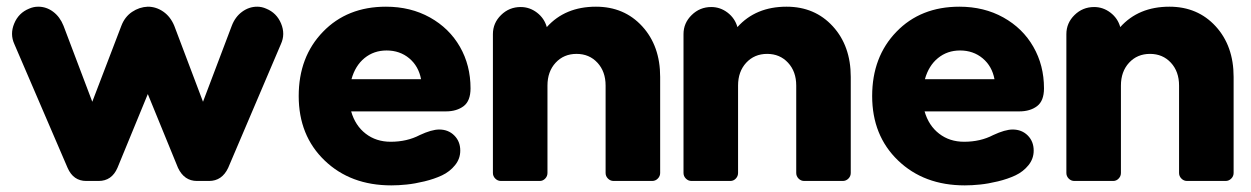

<svg xmlns="http://www.w3.org/2000/svg" viewBox="-20 -541 3740 574"><path d="M182.1 -39.1 22.9 -409.2Q9.3 -439 22.5 -470.7Q35.6 -502.4 66.9 -515.1Q80.1 -521 94.2 -521Q118.7 -521 138.9 -505.9Q159.2 -490.7 169.9 -463.9L255.9 -236.8L342.8 -463.9Q353 -490.7 374.8 -505.4Q396.5 -520 421.9 -521Q446.8 -521 468.3 -506.1Q489.7 -491.2 501 -463.9L586.9 -236.8L672.9 -463.9Q683.1 -490.7 703.9 -505.9Q724.6 -521 749 -521Q762.7 -521 775.9 -515.1Q807.1 -502.4 820.3 -470.7Q833.5 -439 819.8 -409.2L662.1 -39.1Q643.6 0 605 0H568.8Q530.8 0 512.2 -39.1L421.9 -259.8L331.1 -39.1Q314 0 274.9 0H237.8Q199.2 0 182.1 -39.1Z M1313 -208H1029.8Q1042 -165.5 1073.2 -141.4Q1104.5 -117.2 1147.9 -117.2Q1196.8 -117.2 1234.9 -137.2Q1270.5 -153.8 1293 -153.8Q1320.3 -153.8 1338.1 -136Q1356 -118.2 1356 -90.8Q1356 -66.4 1340.3 -47.1Q1324.7 -27.8 1301.5 -16.8Q1278.3 -5.9 1249 1.2Q1219.7 8.3 1195.6 10.7Q1171.4 13.2 1149.9 13.2Q1027.8 13.2 950.4 -61.3Q873 -135.7 873 -253.9Q873 -371.1 945.6 -446Q1018.1 -521 1133.8 -521Q1207.5 -521 1265.4 -488.8Q1323.2 -456.5 1355 -401.1Q1386.7 -345.7 1386.7 -276.9Q1386.7 -239.3 1366 -223.6Q1345.2 -208 1313 -208ZM1135.7 -390.1Q1097.7 -390.1 1069.8 -367.4Q1042 -344.7 1030.8 -304.2H1238.8Q1231.4 -343.3 1203.4 -366.7Q1175.3 -390.1 1135.7 -390.1Z M1790.5 -23.9V-285.2Q1790.5 -327.1 1766.1 -353.5Q1741.7 -379.9 1703.6 -379.9Q1665.5 -379.9 1641.1 -353.5Q1616.7 -327.1 1616.7 -285.2V-23.9Q1616.7 -14.2 1609.9 -7.1Q1603 0 1593.8 0H1477.5Q1467.8 0 1460.7 -7.1Q1453.6 -14.2 1453.6 -23.9V-439Q1453.6 -472.2 1478 -496.1Q1502.4 -520 1536.6 -520Q1563.5 -520 1585.4 -503.2Q1607.4 -486.3 1614.7 -460Q1669.4 -521 1761.7 -521Q1846.2 -521 1899.9 -462.4Q1953.6 -403.8 1953.6 -311V-23.9Q1953.6 -14.2 1946.5 -7.1Q1939.5 0 1929.7 0H1814.5Q1804.7 0 1797.6 -7.1Q1790.5 -14.2 1790.5 -23.9Z M2360.4 -23.9V-285.2Q2360.4 -327.1 2335.9 -353.5Q2311.5 -379.9 2273.4 -379.9Q2235.4 -379.9 2210.9 -353.5Q2186.5 -327.1 2186.5 -285.2V-23.9Q2186.5 -14.2 2179.7 -7.1Q2172.9 0 2163.6 0H2047.4Q2037.6 0 2030.5 -7.1Q2023.4 -14.2 2023.4 -23.9V-439Q2023.4 -472.2 2047.9 -496.1Q2072.3 -520 2106.4 -520Q2133.3 -520 2155.3 -503.2Q2177.2 -486.3 2184.6 -460Q2239.3 -521 2331.5 -521Q2416 -521 2469.7 -462.4Q2523.4 -403.8 2523.4 -311V-23.9Q2523.4 -14.2 2516.4 -7.1Q2509.3 0 2499.5 0H2384.3Q2374.5 0 2367.4 -7.1Q2360.4 -14.2 2360.4 -23.9Z M3027.3 -208H2744.1Q2756.3 -165.5 2787.6 -141.4Q2818.8 -117.2 2862.3 -117.2Q2911.1 -117.2 2949.2 -137.2Q2984.9 -153.8 3007.3 -153.8Q3034.7 -153.8 3052.5 -136Q3070.3 -118.2 3070.3 -90.8Q3070.3 -66.4 3054.7 -47.1Q3039.1 -27.8 3015.9 -16.8Q2992.7 -5.9 2963.4 1.2Q2934.1 8.3 2909.9 10.7Q2885.7 13.2 2864.3 13.2Q2742.2 13.2 2664.8 -61.3Q2587.4 -135.7 2587.4 -253.9Q2587.4 -371.1 2659.9 -446Q2732.4 -521 2848.1 -521Q2921.9 -521 2979.7 -488.8Q3037.6 -456.5 3069.3 -401.1Q3101.1 -345.7 3101.1 -276.9Q3101.1 -239.3 3080.3 -223.6Q3059.6 -208 3027.3 -208ZM2850.1 -390.1Q2812 -390.1 2784.2 -367.4Q2756.3 -344.7 2745.1 -304.2H2953.1Q2945.8 -343.3 2917.7 -366.7Q2889.6 -390.1 2850.1 -390.1Z M3504.9 -23.9V-285.2Q3504.9 -327.1 3480.5 -353.5Q3456.1 -379.9 3418 -379.9Q3379.9 -379.9 3355.5 -353.5Q3331.1 -327.1 3331.1 -285.2V-23.9Q3331.1 -14.2 3324.2 -7.1Q3317.4 0 3308.1 0H3191.9Q3182.1 0 3175 -7.1Q3168 -14.2 3168 -23.9V-439Q3168 -472.2 3192.4 -496.1Q3216.8 -520 3251 -520Q3277.8 -520 3299.8 -503.2Q3321.8 -486.3 3329.1 -460Q3383.8 -521 3476.1 -521Q3560.5 -521 3614.3 -462.4Q3668 -403.8 3668 -311V-23.9Q3668 -14.2 3660.9 -7.1Q3653.8 0 3644 0H3528.8Q3519 0 3512 -7.1Q3504.9 -14.2 3504.9 -23.9Z"/></svg>

Font: LT Saeada
Style: Bold
Weight: 700
Designer: Daniel Lyons
Foundry: LyonsType
Version: Version 1.001